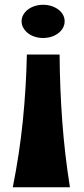

<svg xmlns="http://www.w3.org/2000/svg" viewBox="-20 -642 349 799"><path d="M69.8 -553.2Q69.8 -567.9 76.9 -580.3Q84 -592.8 95.9 -602.1Q107.9 -611.3 124.3 -616.7Q140.6 -622.1 159.2 -622.1Q178.2 -622.1 194.6 -616.7Q210.9 -611.3 223.1 -602.1Q235.4 -592.8 242.2 -580.3Q249 -567.9 249 -553.2Q249 -539.1 242.2 -526.4Q235.4 -513.7 223.1 -504.2Q210.9 -494.6 194.6 -489.3Q178.2 -483.9 159.2 -483.9Q140.6 -483.9 124.3 -489.3Q107.9 -494.6 95.9 -504.2Q84 -513.7 76.9 -526.4Q69.8 -539.1 69.8 -553.2ZM33.2 137.2Q61 -1.5 75 -138.9Q88.9 -276.4 91.8 -415H228Q229 -275.4 239 -138.2Q249 -1 271 137.2Z"/></svg>

Font: Galindo
Style: Regular
Weight: 400
Version: Version 1.000